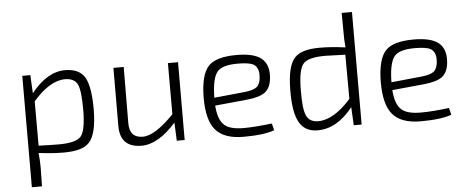

<svg xmlns="http://www.w3.org/2000/svg" viewBox="-56 -841 2881 1190"><g transform="rotate(-5 1384.5 -245.5)"><path d="M154 -371Q254 -496 364 -496Q452 -496 487 -439Q521 -381 521 -238Q520 -85 472 -34Q430 12 314 12Q240 12 157 1Q162 48 162 94L160 209H97L98 -484H148ZM161 -44Q241 -41 286 -41Q394 -41 425 -77Q456 -114 456 -243Q456 -359 438 -399Q418 -440 360 -440Q265 -440 161 -320Z M1066 0H1017L1012 -113Q901 12 798 12Q664 12 664 -122L665 -484H729L727 -136Q726 -43 810 -43Q886 -43 1004 -166V-484H1067Z M1624 -12Q1558 12 1432 12Q1310 12 1257 -51Q1206 -111 1206 -251Q1207 -395 1258 -448Q1306 -497 1432 -497Q1537 -497 1584 -461Q1632 -424 1627 -344Q1623 -279 1587 -250Q1552 -223 1469 -215L1273 -196Q1279 -106 1319 -72Q1354 -42 1437 -42Q1508 -42 1613 -55ZM1462 -264Q1517 -270 1538 -287Q1560 -305 1563 -349Q1567 -408 1532 -428Q1506 -443 1434 -443Q1341 -443 1309 -408Q1274 -369 1272 -249V-245Z M2167 0H2118L2112 -113Q2014 12 1893 12Q1815 12 1780 -48Q1744 -109 1745 -246Q1745 -399 1793 -451Q1835 -497 1950 -497Q2019 -497 2109 -485Q2104 -538 2105 -578L2104 -700H2168ZM2104 -440Q1999 -444 1978 -444Q1871 -444 1841 -407Q1810 -370 1810 -241Q1809 -129 1827 -88Q1846 -44 1901 -44Q1998 -44 2105 -165Z M2726 -12Q2660 12 2534 12Q2412 12 2359 -51Q2308 -111 2308 -251Q2309 -395 2360 -448Q2408 -497 2534 -497Q2639 -497 2686 -461Q2734 -424 2729 -344Q2725 -279 2689 -250Q2654 -223 2571 -215L2375 -196Q2381 -106 2421 -72Q2456 -42 2539 -42Q2610 -42 2715 -55ZM2564 -264Q2619 -270 2640 -287Q2662 -305 2665 -349Q2669 -408 2634 -428Q2608 -443 2536 -443Q2443 -443 2411 -408Q2376 -369 2374 -249V-245Z"/></g></svg>

Font: Taylor Sans Light
Style: Regular
Weight: 300
Italic angle: -8°
Designer: Natanael Gama
Version: Version 1.001 September 8, 2015